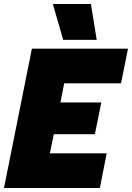

<svg xmlns="http://www.w3.org/2000/svg" viewBox="-30 -943 662 963"><path d="M235 -923H426L455 -743H287ZM130 -699H612L577 -525H292L273 -429H478L446 -270H240L220 -174H505L471 0H-10Z"/></svg>

Font: Readiness ExtraBold
Style: Italic
Weight: 800
Italic angle: -12°
Designer: Katatrad Team
Foundry: CadsonDemak
Version: Version 1.00;January 16, 2020;FontCreator 12.0.0.2550 64-bit